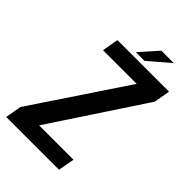

<svg xmlns="http://www.w3.org/2000/svg" viewBox="-238 -780 859 859"><g transform="rotate(45 191.5 -350.0)"><path d="M-26.5 0 -13 -76.5 281.5 -517.5H68.5L82 -595H408.5L395 -518.5L104 -77.5H321.5L307.5 0ZM178.5 -615 254.5 -700.5H333L233.5 -615Z"/></g></svg>

Font: Anybody Medium
Style: Italic
Weight: 500
Italic angle: -10°
Designer: Tyler Finck
Foundry: Etcetera Type Company
Version: Version 1.010; ttfautohint (v1.8.3) -l 8 -r 50 -G 200 -x 14 